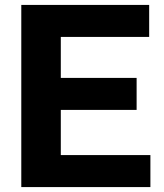

<svg xmlns="http://www.w3.org/2000/svg" viewBox="-20 -760 667 780"><path d="M66.5 0V-740H586V-610H227V-130H591V0ZM163 -313.5V-443.5H535V-313.5Z"/></svg>

Font: Encode Sans Condensed Thin
Style: Bold
Weight: 700
Version: Version 3.002